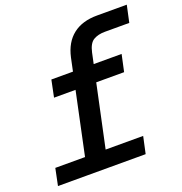

<svg xmlns="http://www.w3.org/2000/svg" viewBox="-140 -913 980 1035"><g transform="rotate(-20 350.0 -396.0)"><path d="M187 0 320 -628Q338 -709 391 -750.5Q444 -792 529 -792H700L679 -695H539Q500 -695 473.5 -679.5Q447 -664 436 -614L305 0ZM160 -455 180 -552H583L562 -455ZM17 0 37 -97H541L520 0Z"/></g></svg>

Font: Azeret Mono Thin Medium
Style: Italic
Weight: 500
Italic angle: -12°
Version: Version 1.002